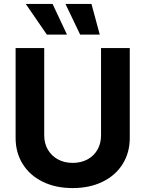

<svg xmlns="http://www.w3.org/2000/svg" viewBox="-20 -953 744 983"><path d="M644.4 -707V-247.5Q644.4 -171.4 608 -113.2Q571.6 -54.9 505.2 -22.5Q438.9 9.9 351.9 9.9Q264.9 9.9 198.8 -22.5Q132.7 -54.9 96.3 -113.2Q59.9 -171.4 59.9 -247.5V-707H206.4V-259.9Q206.4 -219.6 224.6 -187.6Q242.9 -155.6 276 -137.3Q309 -119.1 351.9 -119.1Q395.7 -119.1 428.7 -137.3Q461.8 -155.6 479.6 -187.6Q497.3 -219.6 497.3 -259.9V-707ZM111.9 -932.8H249.2L322.8 -776H219.7ZM315.2 -932.8H448.3L490.7 -776H390.2Z"/></svg>

Font: WEMIX Pretendard Variable
Style: Regular
Weight: 400
Designer: Base glyphs from Inter by Rasmus Andersson; Hangeul glyphs from Noto Sans CJK(Source Han Sans) by Jang Soo-young and Kan
Foundry: Kil Hyung-jin
Version: Version 1.000;Glyphs 3.2 (3208)